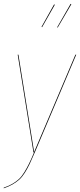

<svg xmlns="http://www.w3.org/2000/svg" viewBox="-30 -806 423 1015"><path d="M343.3 -785.6 347.2 -783.7 274.9 -660.2 272 -661.6ZM255.9 -782.7 259.8 -780.8 192.4 -662.1 189.5 -664.1ZM373 -517.1 153.8 0Q137.7 38.1 126.7 61Q115.7 84 101.6 106.7Q87.4 129.4 72.3 143.1Q57.1 156.7 36.9 168.5Q16.6 180.2 -10.3 189.5V186Q16.1 177.2 35.9 165.5Q55.7 153.8 70.1 140.6Q84.5 127.4 98.4 104.7Q112.3 82 123 60.1Q133.8 38.1 149.9 0H147L63.5 -517.1H67.4L150.4 -2.4L368.7 -517.1Z"/></svg>

Font: Fira Sans Compressed Four
Style: Italic
Weight: 100
Width: 3
Italic angle: -8°
Designer: Carrois Corporate & Edenspiekermann AG
Foundry: Carrois Corporate GbR & Edenspiekermann AG
Version: Version 4.203;PS 004.203;hotconv 1.0.88;makeotf.lib2.5.64775